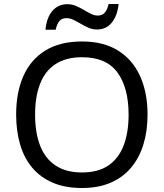

<svg xmlns="http://www.w3.org/2000/svg" viewBox="-20 -933 821 963"><path d="M720 -358Q720 -275 699 -207.5Q678 -140 636.5 -91Q595 -42 533.5 -16Q472 10 391 10Q307 10 245 -16.5Q183 -43 142 -91.5Q101 -140 81 -208Q61 -276 61 -359Q61 -469 97 -551Q133 -633 206.5 -679Q280 -725 392 -725Q499 -725 572 -679.5Q645 -634 682.5 -551.5Q720 -469 720 -358ZM156 -358Q156 -268 181 -203Q206 -138 258.5 -103Q311 -68 391 -68Q472 -68 523.5 -103Q575 -138 600 -203Q625 -268 625 -358Q625 -493 569 -569.5Q513 -646 392 -646Q311 -646 258.5 -611.5Q206 -577 181 -512.5Q156 -448 156 -358ZM208 -784Q211 -814 219.5 -837.5Q228 -861 242 -877.5Q256 -894 275 -903Q294 -912 318 -912Q340 -912 360.5 -903.5Q381 -895 400 -883.5Q419 -872 436.5 -863.5Q454 -855 470 -855Q493 -855 505.5 -869.5Q518 -884 525 -913H575Q569 -855 541 -820Q513 -785 466 -785Q445 -785 425 -793.5Q405 -802 385.5 -813.5Q366 -825 348.5 -833.5Q331 -842 314 -842Q290 -842 278 -827.5Q266 -813 259 -784Z"/></svg>

Font: Noto Sans Armenian
Style: Regular
Weight: 400
Designer: Monotype Design Team
Foundry: Monotype Imaging Inc.
Version: Version 2.007